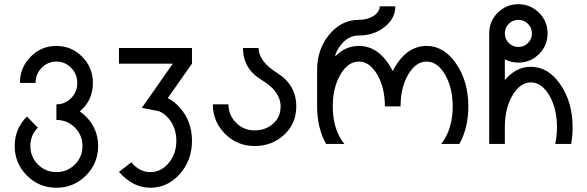

<svg xmlns="http://www.w3.org/2000/svg" viewBox="-20 -674 2750 899"><path d="M244.1 205.1Q163.1 205.1 106 147.9Q48.8 90.8 48.8 9.8Q48.8 -70.8 106 -128.4L157.2 -76.2Q122.1 -41 122.1 9.8Q122.1 60.5 157.7 96.2Q193.4 131.8 244.1 131.8Q294.9 131.8 330.6 96.2Q366.2 60.5 366.2 9.8Q366.2 -41 330.6 -76.7Q294.9 -112.3 244.1 -112.3V-185.5Q284.7 -185.5 313.2 -214.8Q341.8 -244.1 341.8 -285.6Q341.8 -327.1 313.2 -356.4Q284.7 -385.7 244.1 -385.7Q203.6 -385.7 175 -356.4Q146.5 -327.1 146.5 -285.6H73.2Q73.2 -357.4 123.3 -408.2Q173.3 -459 244.1 -459Q314.9 -459 365 -408.2Q415 -357.4 415 -285.6Q415 -203.6 353.5 -152.3Q368.7 -142.1 382.3 -128.4Q439.5 -70.8 439.5 9.8Q439.5 90.8 382.3 147.9Q325.2 205.1 244.1 205.1Z M683.6 205.1Q602.5 205.1 537.1 130.9L594.7 85.9Q632.8 131.8 683.6 131.8Q734.4 131.8 770 89.1Q805.7 46.4 805.7 -14.6Q805.7 -75.7 770 -118.7Q749 -143.6 722.7 -153.8L644 -168.9L789.1 -376H537.1V-449.2H878.9V-376L765.6 -214.8Q795.9 -199.2 821.8 -170.4Q878.9 -106 878.9 -14.6Q878.9 76.7 821.8 140.9Q764.6 205.1 683.6 205.1Z M1190.9 -449.2Q1190.9 -386.7 1279.1 -331.3Q1367.2 -275.9 1367.2 -175.8Q1367.2 -94.7 1310.1 -42.5Q1252.9 9.8 1171.9 9.8Q1090.8 9.8 1033.7 -47.4Q976.6 -104.5 976.6 -185.5H1049.8Q1049.8 -134.8 1085.4 -99.1Q1121.1 -63.5 1171.9 -63.5Q1222.7 -63.5 1258.3 -94.2Q1293.9 -125 1293.9 -175.8Q1293.9 -246.1 1205.8 -299.1Q1117.7 -352.1 1117.7 -449.2Z M2130.9 0H2044.9Q2055.2 -11.7 2064 -27.3Q2099.6 -88.4 2099.6 -175.8Q2099.6 -263.2 2064 -324.5Q2028.3 -385.7 1977.5 -385.7Q1926.8 -385.7 1891.1 -324.5Q1855.5 -263.2 1855.5 -175.8H1782.2Q1782.2 -263.2 1746.6 -324.5Q1710.9 -385.7 1660.2 -385.7Q1609.4 -385.7 1573.7 -324.5Q1538.1 -263.2 1538.1 -175.8Q1538.1 -88.4 1573.7 -27.3Q1582.5 -11.7 1592.8 0H1506.8Q1464.8 -75.2 1464.8 -175.8V-346.7Q1464.8 -443.8 1522 -512.5Q1579.1 -581.1 1660.2 -581.1Q1700.7 -581.1 1729.2 -599.6Q1757.8 -618.2 1757.8 -644.5H1831.1Q1831.1 -587.9 1781 -547.9Q1731 -507.8 1660.2 -507.8Q1609.4 -507.8 1573.7 -460.9Q1559.1 -441.4 1550.8 -419.4L1549.8 -410.2Q1598.1 -459 1660.2 -459Q1758.3 -459 1818.8 -341.3Q1879.4 -459 1977.5 -459Q2058.6 -459 2115.7 -376Q2172.9 -293 2172.9 -175.8Q2172.9 -75.2 2130.9 0Z M2407.2 -454.1Q2433.6 -454.1 2452.1 -472.7Q2470.7 -491.2 2470.7 -517.6Q2470.7 -543.9 2452.1 -562.5Q2433.6 -581.1 2407.2 -581.1Q2380.9 -581.1 2362.3 -562.5Q2343.8 -543.9 2343.8 -517.6Q2343.8 -491.2 2362.3 -472.7Q2380.9 -454.1 2407.2 -454.1ZM2654.3 0H2579.6Q2587.9 -36.1 2587.9 -78.1Q2587.9 -165.5 2552.2 -226.8Q2516.6 -288.1 2465.8 -288.1Q2415 -288.1 2379.4 -227.1Q2343.8 -166 2343.8 -79.1V0H2270.5V-517.6Q2270.5 -574.2 2310.5 -614.3Q2350.6 -654.3 2407.2 -654.3Q2463.9 -654.3 2503.9 -614.3Q2543.9 -574.2 2543.9 -517.6Q2543.9 -460.9 2503.9 -420.9Q2463.9 -380.9 2407.2 -380.9Q2372.6 -380.9 2343.8 -396V-299.3Q2396 -361.3 2465.8 -361.3Q2546.9 -361.3 2604 -278.3Q2661.1 -195.3 2661.1 -78.1Q2661.1 -37.1 2654.3 0Z"/></svg>

Font: Catrinity
Style: Regular
Weight: 400
Designer: Alexander Lange
Foundry: High-Logic / Made with FontCreator
Version: Version 2.090;May 20, 2024;FontCreator 15.0.0.2974 64-bit